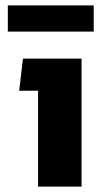

<svg xmlns="http://www.w3.org/2000/svg" viewBox="-20 -691 374 711"><path d="M9 -574V-671H327V-574ZM121 0V-355H51L65 -474H282V0Z"/></svg>

Font: Kanit SemiBold
Style: Regular
Weight: 600
Designer: Katatrad Team
Foundry: CadsonDemak
Version: Version 2.000; ttfautohint (v1.8.3)